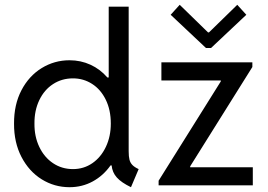

<svg xmlns="http://www.w3.org/2000/svg" viewBox="-20 -780 1127 808"><path d="M449.7 -84H445.3Q414.6 -40.5 370.1 -16.4Q325.7 7.8 272.5 7.8Q209 7.8 155.5 -25.4Q102.1 -58.6 70.3 -119.6Q38.6 -180.7 39.1 -259.8Q38.6 -339.4 70.1 -399.9Q101.6 -460.4 155.3 -493.4Q209 -526.4 272.5 -526.4Q319.8 -526.4 360.8 -507.6Q401.9 -488.8 431.6 -454.1H437.5V-752H521.5V-143.6Q521.5 -121.1 524.9 -107.9Q528.3 -94.7 537.4 -85.4Q546.4 -76.2 563.5 -68.4L531.2 7.8Q490.7 -11.7 471.7 -33Q452.6 -54.2 449.7 -84ZM446.3 -259.8Q446.3 -317.4 425 -360.6Q403.8 -403.8 367.4 -427Q331.1 -450.2 287.1 -450.2Q240.2 -450.2 203.1 -426Q166 -401.9 145.3 -358.4Q124.5 -314.9 125 -259.8Q124.5 -205.6 145.3 -161.9Q166 -118.2 203.1 -93.3Q240.2 -68.4 287.1 -68.4Q332.5 -68.4 368.7 -93.3Q404.8 -118.2 425.5 -161.9Q446.3 -205.6 446.3 -259.8ZM647.5 -19.5 909.2 -437.5V-441.4H659.2V-517.6H1042V-498L780.3 -80.1V-76.2H1043.9V0H647.5ZM855.5 -643.6H859.4L978.5 -759.8L1016.6 -717.8L868.2 -578.1H846.7L698.2 -717.8L736.3 -759.8Z"/></svg>

Font: Reddit Sans Vanilla
Style: Regular
Weight: 400
Designer: Stephen Hutchings
Foundry: Reddit
Version: Version 1.013